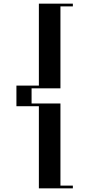

<svg xmlns="http://www.w3.org/2000/svg" viewBox="-20 -887 489 1052"><path d="M193 -305H70V-418H193V-867H379.2V-852H311.2V-403H153V-320H311.2V130H379.2V145H193Z"/></svg>

Font: Facade Sud
Style: Regular
Weight: 100
Designer: Éléonore Fines
Foundry: Velvetyne Type Foundry
Version: Version 1.001;Glyphs 3.2 (3202)